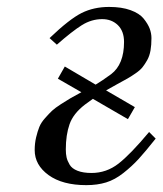

<svg xmlns="http://www.w3.org/2000/svg" viewBox="-20 -522 469 554"><path d="M80.1 -88.9Q80.1 -108.4 84.2 -125.7Q88.4 -143.1 93.5 -155.8Q98.6 -168.5 110.4 -181.6Q122.1 -194.8 130.4 -202.6Q138.7 -210.4 156.5 -221.9Q174.3 -233.4 183.8 -238.8Q193.4 -244.1 214.8 -255.9L147 -294.9L167 -330.1L255.9 -277.8Q274.9 -289.1 300.8 -308.1Q337.9 -336.4 337.9 -400.9Q337.9 -432.1 320.1 -449.5Q302.2 -466.8 274.9 -466.8Q244.1 -466.8 216.3 -449.5Q188.5 -432.1 144 -393.1L123 -412.1Q180.2 -466.8 215.3 -484.4Q250.5 -502 294.9 -502Q331.1 -502 356.7 -492.7Q382.3 -483.4 394.5 -468.3Q406.7 -453.1 411.9 -439.5Q417 -425.8 417 -412.1Q417 -392.1 414.3 -376.5Q411.6 -360.8 404.8 -348.6Q397.9 -336.4 391.1 -327.9Q384.3 -319.3 370.8 -310.1Q357.4 -300.8 347.4 -295.2Q337.4 -289.6 318.1 -279.1Q298.8 -268.6 286.1 -261.2L369.1 -212.9L349.1 -178.2L248 -236.8Q231 -224.6 225.1 -220.2Q191.4 -194.3 180.7 -163.6Q169.9 -132.8 169.9 -90.8Q169.9 -77.6 172.1 -67.9Q174.3 -58.1 180.9 -46.9Q187.5 -35.6 203.6 -29.3Q219.7 -22.9 244.1 -22.9Q287.1 -22.9 321.8 -49.8Q356.4 -76.7 410.2 -141.1L429.2 -122.1Q399.4 -84.5 379.9 -63.2Q360.4 -42 335.9 -22.7Q311.5 -3.4 286.1 4.4Q260.7 12.2 229 12.2Q160.2 12.2 120.1 -16.8Q80.1 -45.9 80.1 -88.9Z"/></svg>

Font: Linguistics Pro
Style: Italic
Weight: 400
Italic angle: -12°
Designer: Stefan Peev, Context Ltd
Foundry: Stefan Peev, Context Ltd
Version: Version 001.000